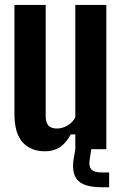

<svg xmlns="http://www.w3.org/2000/svg" viewBox="-20 -620 506 798"><path d="M167 8.8C191.4 8.8 211.9 2.9 228.5 -7.8C245.1 -18.6 260.7 -37.1 274.4 -61.5H293V0H421.9V-599.6H293V-132.8C286.1 -118.2 275.4 -107.4 260.7 -98.6C246.1 -89.8 231.4 -85.9 216.8 -85.9C201.2 -85.9 189.5 -89.8 181.6 -97.7C173.8 -106.4 169.9 -119.1 169.9 -136.7V-599.6H40V-147.5C40 -91.8 51.8 -51.8 75.2 -27.3C97.7 -2.9 128.9 8.8 167 8.8ZM433.6 158.2V96.7H402.3C381.8 96.7 368.2 92.8 360.4 85C352.5 76.2 349.6 63.5 352.5 45.9C355.5 23.4 358.4 7.8 359.4 0H293C290 20.5 287.1 35.2 285.2 45.9C280.3 85.9 287.1 114.3 305.7 131.8C324.2 149.4 356.4 158.2 402.3 158.2H433.6Z"/></svg>

Font: Yellow Ladder Regular
Style: Regular
Weight: 400
Designer: Zima Creative
Version: Version 2.002